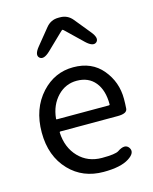

<svg xmlns="http://www.w3.org/2000/svg" viewBox="-124 -909 802 1004"><g transform="rotate(-15 277.0 -407.0)"><path d="M311 13Q199 13 127 -62Q51 -141 51 -269.5Q51 -398 126 -480Q197 -557 297.5 -557Q398 -557 455 -488.5Q512 -420 512 -329Q512 -302 510 -276Q508 -250 457 -250H147Q142 -250 142 -245Q146 -163 195.5 -111.5Q245 -60 322 -60Q394 -60 412 -72Q455 -101 474 -73Q493 -44 449 -16Q404 13 311 13ZM142 -321Q141 -316 146 -316H427Q432 -316 432 -321Q432 -397 396.5 -440.5Q361 -484 297 -484Q237 -484 194 -440Q149 -393 142 -321ZM197 -669Q160 -634 140 -652Q121 -670 153 -709L223 -795Q249 -827 290 -827H299Q340 -827 366 -795L436 -709Q468 -670 449 -652Q429 -634 392 -669L308 -750Q297 -761 294.5 -761Q292 -761 281 -750Z"/></g></svg>

Font: Resource Han Rounded CN
Style: Regular
Weight: 400
Designer: Cyano Hao (round all glyphs); Ryoko NISHIZUKA  (kana, bopomofo & ideographs); Paul D. Hunt (Latin, Greek & Cyrillic); Sa
Foundry: Cyano Hao
Version: 0.990